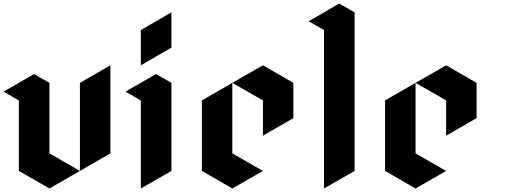

<svg xmlns="http://www.w3.org/2000/svg" viewBox="-107 -1070 2899 1090"><path d="M-86.9 -549.8Q-57.6 -533.2 0 -500Q0 -366.2 0 -99.6Q57.6 -66.4 173.8 0Q231.4 -33.2 346.7 -99.6Q289.1 -132.8 173.8 -199.2Q173.8 -333 173.8 -599.6Q144.5 -616.2 85.9 -649.4Q28.3 -616.2 -86.9 -549.8ZM346.7 -599.6Q346.7 -571.3 346.7 -515.6Q346.7 -377 346.7 -99.6Q404.3 -132.8 519.5 -199.2Q519.5 -366.2 519.5 -699.2Q461.9 -666 346.7 -599.6Z M605.5 -549.8Q663.1 -583 778.3 -649.4Q807.6 -632.8 866.2 -599.6Q866.2 -432.6 866.2 -99.6Q808.6 -66.4 692.4 0Q692.4 -166 692.4 -500Q664.1 -516.6 605.5 -549.8ZM692.4 -699.2Q692.4 -766.6 692.4 -899.4Q750 -932.6 866.2 -1000Q866.2 -932.6 866.2 -799.8Q808.6 -766.6 692.4 -699.2Z M1211.9 -599.6Q1211.9 -465.8 1211.9 -199.2Q1270.5 -166 1385.7 -99.6Q1328.1 -66.4 1211.9 0Q1154.3 -33.2 1039.1 -99.6Q1039.1 -166 1039.1 -299.8Q1039.1 -366.2 1039.1 -500Q1096.7 -533.2 1211.9 -599.6ZM1211.9 -599.6Q1270.5 -566.4 1385.7 -500Q1385.7 -432.6 1385.7 -299.8Q1443.4 -333 1558.6 -399.4Q1558.6 -465.8 1558.6 -599.6Q1501 -632.8 1385.7 -699.2Q1328.1 -666 1211.9 -599.6Z M1645.5 -949.2Q1674.8 -932.6 1732.4 -899.4Q1732.4 -599.6 1732.4 0Q1790 -33.2 1906.2 -99.6Q1906.2 -399.4 1906.2 -1000Q1877 -1016.6 1818.4 -1049.8Q1760.7 -1016.6 1645.5 -949.2Z M2252 -599.6Q2252 -465.8 2252 -199.2Q2310.5 -166 2425.8 -99.6Q2368.2 -66.4 2252 0Q2194.3 -33.2 2079.1 -99.6Q2079.1 -166 2079.1 -299.8Q2079.1 -366.2 2079.1 -500Q2136.7 -533.2 2252 -599.6ZM2252 -599.6Q2310.5 -566.4 2425.8 -500Q2425.8 -432.6 2425.8 -299.8Q2483.4 -333 2598.6 -399.4Q2598.6 -465.8 2598.6 -599.6Q2541 -632.8 2425.8 -699.2Q2368.2 -666 2252 -599.6Z"/></svg>

Font: DreiFraktur
Style: Regular
Weight: 400
Designer: JayCobs
Version: Version 1.2